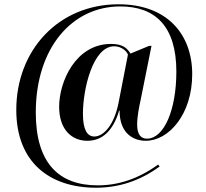

<svg xmlns="http://www.w3.org/2000/svg" viewBox="-20 -734 961 896"><path d="M428 142C535 142 633 110 725 43L718 34C625 101 532 131 436 131C256 131 147 29 147 -209C147 -510 316 -704 541 -704C704 -704 803 -612 803 -400C803 -220 745 -87 666 -87C638 -87 620 -105 620 -153C620 -189 629 -235 636 -266L687 -520H676L589 -484C573 -510 552 -529 498 -529C333 -529 256 -353 256 -236C256 -131 313 -77 388 -77C454 -77 507 -120 536 -218H538C538 -107 607 -77 660 -77C768 -77 877 -201 877 -388C877 -574 760 -714 533 -714C253 -714 56 -500 56 -221C56 24 212 142 428 142ZM420 -97C387 -97 367 -129 367 -203C367 -318 413 -518 513 -518C546 -518 571 -496 577 -479L533 -253C513 -153 465 -97 420 -97Z"/></svg>

Font: Noto Serif Display SemiBold
Style: Italic
Weight: 600
Italic angle: -12°
Designer: Monotype Design Team
Foundry: Monotype Imaging Inc.
Version: Version 2.009